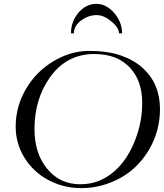

<svg xmlns="http://www.w3.org/2000/svg" viewBox="-20 -972 847 992"><path d="M508.3 -14.6Q455.6 0 403.3 0Q351.1 0 307.6 -11.5Q264.2 -22.9 226.6 -43.5Q189 -64 158.4 -93Q127.9 -122.1 106.4 -157.2Q61 -231 61 -317.9Q61 -421.4 114.3 -512.7Q166 -601.1 253.9 -654.3Q343.8 -709 440.2 -709Q536.6 -709 604.2 -685.5Q671.9 -662.1 716.8 -621.1Q806.6 -540 806.6 -408.2Q806.6 -297.9 752 -202.1Q669.4 -59.6 508.3 -14.6ZM394.5 -20Q447.8 -20 491.5 -37.8Q535.2 -55.7 570.6 -86.7Q606 -117.7 632.8 -158.9Q659.7 -200.2 677.7 -247.1Q714.8 -340.8 714.8 -440.4Q714.8 -551.8 654.3 -619.1Q588.9 -692.9 467.3 -692.9Q322.3 -692.9 236.3 -569.8Q158.2 -458 158.2 -305.2Q158.2 -181.2 221.7 -102.5Q287.6 -20 394.5 -20ZM478.5 -952.1Q505.9 -952.1 529.8 -938.5Q553.7 -924.8 571.8 -902.8Q610.8 -856 610.8 -799.8H594.7Q594.7 -829.1 555.4 -861.6Q516.1 -894 479.5 -894Q439 -894 402.3 -868.7Q361.8 -840.3 361.8 -799.8H346.7Q346.7 -859.9 384.8 -905.8Q424.3 -952.1 478.5 -952.1Z"/></svg>

Font: Cardo-Italic
Style: Italic
Weight: 400
Italic angle: -12°
Designer: David J. Perry
Foundry: David J. Perry
Version: Version 0.991